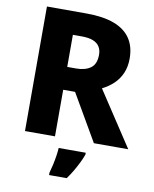

<svg xmlns="http://www.w3.org/2000/svg" viewBox="-99 -788 871 1084"><g transform="rotate(10 336.5 -246.5)"><path d="M308 -714Q403 -714 466 -690.5Q529 -667 560.5 -620.5Q592 -574 592 -505Q592 -459 576.5 -422.5Q561 -386 533 -359Q505 -332 467 -313L673 0H476L321 -267H253V0H81V-714ZM304 -582H253V-398H304Q356 -398 387 -420.5Q418 -443 418 -497Q418 -524 406 -543Q394 -562 369 -572Q344 -582 304 -582ZM440 72Q431 97 419 121Q407 145 392.5 170Q378 195 359 221H258V207Q264 187 270 160Q276 133 280 106.5Q284 80 285 61H440Z"/></g></svg>

Font: Noto Sans Syriac Eastern ExtraBold
Style: Regular
Weight: 800
Designer: Patrick Giasson and the Monotype Design Team
Foundry: Monotype Imaging Inc.
Version: Version 3.001